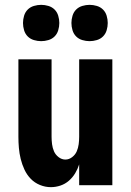

<svg xmlns="http://www.w3.org/2000/svg" viewBox="-20 -765 540 793"><path d="M190 8Q167 8 145 -1Q123 -10 107 -26.5Q91 -43 81 -64.5Q71 -86 65.5 -108.5Q60 -131 58 -154Q56 -177 56 -200V-520H193V-200Q193 -185 195 -169.5Q197 -154 203 -140Q209 -126 222 -116Q235 -106 250 -106Q265 -106 278 -116Q291 -126 297 -140Q303 -154 305 -169.5Q307 -185 307 -200V-520H444V0H307V-86Q301 -67 290.5 -49.5Q280 -32 264.5 -18.5Q249 -5 229.5 1.5Q210 8 190 8ZM350 -595Q335 -595 320 -599.5Q305 -604 294.5 -614.5Q284 -625 279.5 -640Q275 -655 275 -670Q275 -685 279.5 -700Q284 -715 294.5 -725.5Q305 -736 320 -740.5Q335 -745 350 -745Q365 -745 380 -740.5Q395 -736 405.5 -725.5Q416 -715 420.5 -700Q425 -685 425 -670Q425 -655 420.5 -640Q416 -625 405.5 -614.5Q395 -604 380 -599.5Q365 -595 350 -595ZM150 -595Q135 -595 120 -599.5Q105 -604 94.5 -614.5Q84 -625 79.5 -640Q75 -655 75 -670Q75 -685 79.5 -700Q84 -715 94.5 -725.5Q105 -736 120 -740.5Q135 -745 150 -745Q165 -745 180 -740.5Q195 -736 205.5 -725.5Q216 -715 220.5 -700Q225 -685 225 -670Q225 -655 220.5 -640Q216 -625 205.5 -614.5Q195 -604 180 -599.5Q165 -595 150 -595Z"/></svg>

Font: Iosevka Term Curly Heavy
Style: Regular
Weight: 900
Designer: Belleve Invis
Foundry: Belleve Invis
Version: Version 32.3.0